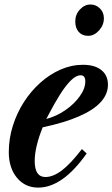

<svg xmlns="http://www.w3.org/2000/svg" viewBox="-20 -822 499 852"><path d="M149.5 10.5Q91.5 10.5 55.2 -33.2Q19 -77 19 -147Q19 -206.5 36.8 -263.2Q54.5 -320 86 -369Q117.5 -418 159.2 -455.2Q201 -492.5 249.2 -513.5Q297.5 -534.5 348 -534.5Q400.5 -534.5 429.8 -511Q459 -487.5 459 -446Q459 -404 426.8 -368.8Q394.5 -333.5 330 -305.5Q265.5 -277.5 169.5 -257Q152.5 -215.5 143.2 -177Q134 -138.5 134 -107.5Q134 -36.5 181.5 -36.5Q216 -36.5 254.8 -66Q293.5 -95.5 343.5 -160.5L364.5 -141Q258 10.5 149.5 10.5ZM185.5 -294Q230.5 -306 270 -333.2Q309.5 -360.5 334 -394.8Q358.5 -429 358.5 -461Q358.5 -488 338 -488Q318 -488 295 -465.5Q272 -443 247.2 -404Q222.5 -365 197 -316ZM371 -663Q344.5 -663 329.2 -680.5Q314 -698 314 -726.5Q314 -757.5 334.5 -779.8Q355 -802 381.5 -802Q405.5 -802 423.2 -784.8Q441 -767.5 441 -741Q441 -710.5 419.5 -686.8Q398 -663 371 -663Z"/></svg>

Font: Libre Caslon Condensed
Style: Italic
Weight: 400
Italic angle: -22.583°
Designer: Pablo Impallari, Rodrigo Fuenzalida, Katja Schimmel, Ertekin Erdin
Foundry: Pablo Impallari, Rodrigo Fuenzalida
Version: Version 2.000;gftools[0.9.33]